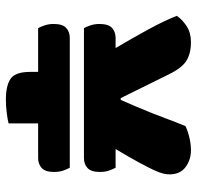

<svg xmlns="http://www.w3.org/2000/svg" viewBox="-28 -620 654 637"><g transform="rotate(90 298.5 -302.0)"><path d="M74 -254Q69 -262 64.5 -276Q60 -290 60 -305Q60 -335 73 -347Q86 -359 106 -359H140Q108 -413 79 -466Q50 -519 33 -562Q45 -580 67 -594.5Q89 -609 120 -609Q158 -609 182 -594Q206 -579 227 -536L306 -376H312Q325 -406 335.5 -430.5Q346 -455 355.5 -479Q365 -503 375 -530Q385 -557 399 -591Q416 -599 437.5 -604Q459 -609 479 -609Q511 -609 535 -591Q559 -573 559 -538Q559 -529 556.5 -517.5Q554 -506 545 -486.5Q536 -467 519.5 -436.5Q503 -406 475 -359H537Q542 -350 546.5 -337Q551 -324 551 -307Q551 -278 538 -266Q525 -254 505 -254ZM74 -102Q69 -110 64.5 -124Q60 -138 60 -153Q60 -183 73 -195Q86 -207 106 -207H537Q542 -198 546.5 -185Q551 -172 551 -155Q551 -126 538 -114Q525 -102 505 -102H390V-4Q379 -1 356 2Q333 5 311 5Q265 5 242 -10.5Q219 -26 219 -76V-102Z"/></g></svg>

Font: Baloo Bhai
Style: Regular
Weight: 400
Designer: Supriya Tembe, Noopur Datye and Ek Type
Foundry: Ek Type
Version: Version 1.100;PS 1.000;hotconv 1.0.88;makeotf.lib2.5.647800;